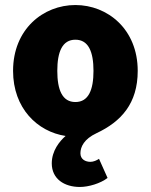

<svg xmlns="http://www.w3.org/2000/svg" viewBox="-20 -532 600 764"><path d="M298 212C332 212 380 198 408 176L374 100C365 106 352 112 340 112C320 112 300 102 300 78C300 52 315 21 364 -2C462 -48 528 -120 528 -250C528 -416 408 -512 280 -512C152 -512 32 -416 32 -250C32 -101 129 -8 241 9C217 30 186 68 186 118C186 180 236 212 298 212ZM280 -126C228 -126 208 -174 208 -250C208 -326 228 -374 280 -374C332 -374 352 -326 352 -250C352 -174 332 -126 280 -126Z"/></svg>

Font: Giro Sans Black
Style: Regular
Weight: 900
Designer: Paul D. Hunt
Foundry: Adobe Systems Incorporated
Version: Version 1.000;PS 1.0;hotconv 1.0.88;makeotf.lib2.5.647800